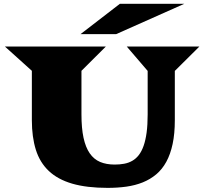

<svg xmlns="http://www.w3.org/2000/svg" viewBox="-20 -937 1035 977"><path d="M589.8 -917.5H917.5L570.8 -763.2H389.6ZM142.1 -576.7 4.9 -700.2H518.6L394.5 -576.7V-355Q394.5 -284.7 405 -236.1Q415.5 -187.5 436.5 -157Q457.5 -126.5 489.3 -113Q521 -99.6 563.5 -99.6Q589.4 -99.6 611.8 -103.8Q634.3 -107.9 653.1 -118.7Q671.9 -129.4 686.3 -147.9Q700.7 -166.5 710.7 -194.8Q720.7 -223.1 726.1 -262.7Q731.4 -302.2 731.4 -355V-576.2L625 -700.2H994.6L869.6 -576.2V-325.7Q869.6 -256.8 858.4 -204.3Q847.2 -151.9 826.2 -113.5Q805.2 -75.2 774.9 -49.8Q744.6 -24.4 706.5 -9Q668.5 6.3 623.5 12.7Q578.6 19 527.8 19Q421.4 19 347.7 -2.4Q273.9 -23.9 228.3 -67.1Q182.6 -110.4 162.4 -175Q142.1 -239.7 142.1 -325.7Z"/></svg>

Font: Goblin One
Style: Regular
Weight: 400
Designer: Riccardo De Franceschi
Foundry: Sorkin Type Co.
Version: Version 1.001